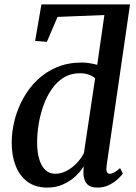

<svg xmlns="http://www.w3.org/2000/svg" viewBox="-20 -839 614 869"><path d="M194.5 10Q140.5 10 104.8 -16.2Q69 -42.5 51 -88.2Q33 -134 33 -193Q33 -243.5 46 -295Q59 -346.5 84.8 -393.2Q110.5 -440 148.5 -476.8Q186.5 -513.5 237.2 -534.8Q288 -556 350.5 -556Q367.5 -556 386 -553Q404.5 -550 420 -545.5L452.5 -771L240.5 -762.5L192 -649.5L139 -654L167.5 -819H568.5L462.5 -89Q460 -71 463.5 -61.8Q467 -52.5 476.5 -52.5Q486 -52.5 497 -58.5Q508 -64.5 523.5 -78L536 -53Q529.5 -44 513.8 -29Q498 -14 474.2 -2Q450.5 10 420.5 10Q387.5 10 372.5 -7.8Q357.5 -25.5 357.5 -58.5L359 -86.5Q345 -63 320.8 -40.5Q296.5 -18 264.5 -4Q232.5 10 194.5 10ZM230 -52.5Q257.5 -52.5 283 -66.5Q308.5 -80.5 328.8 -102.2Q349 -124 360 -147L410.5 -484.5Q399 -495.5 380.8 -501.5Q362.5 -507.5 341.5 -507.5Q300 -507.5 268.2 -487.8Q236.5 -468 213.8 -435Q191 -402 176.5 -361.2Q162 -320.5 155 -277.2Q148 -234 148 -194.5Q148 -149 158 -117.2Q168 -85.5 186.2 -69Q204.5 -52.5 230 -52.5Z"/></svg>

Font: Merriweather 48pt Medium
Style: Italic
Weight: 500
Italic angle: -7.8°
Version: Version 2.101